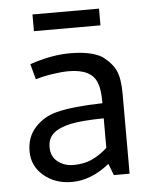

<svg xmlns="http://www.w3.org/2000/svg" viewBox="-49 -690 590 744"><g transform="rotate(-5 245.5 -318.0)"><path d="M47.5 0ZM96.2 -396.2 80 -456.2Q163.8 -485 236.2 -485Q317.5 -485 360 -460Q397.5 -432.5 411.9 -401.2Q426.2 -370 426.2 -310V0H365L347.5 -45Q276.2 12.5 201.2 12.5Q136.2 12.5 91.9 -25Q47.5 -62.5 47.5 -120Q47.5 -176.2 81.9 -213.1Q116.2 -250 166.2 -262.5Q230 -278.8 345 -281.2V-285Q345 -336.2 335 -360Q315 -416.2 225 -416.2Q198.8 -416.2 161.9 -410.6Q125 -405 96.2 -396.2ZM345 -107.5V-222.5Q258.8 -221.2 217.5 -212.5Q171.2 -202.5 148.8 -183.1Q126.2 -163.8 126.2 -128.8Q126.2 -92.5 151.9 -72.5Q177.5 -52.5 212.5 -52.5Q253.8 -52.5 285 -66.9Q316.2 -81.2 345 -107.5ZM363.8 -582.5H105V-647.5H363.8Z"/></g></svg>

Font: Cambay
Style: Regular
Weight: 400
Designer: Pooja Saxena
Foundry: Pooja Saxena
Version: Version 1.181;PS 001.181;hotconv 1.0.70;makeotf.lib2.5.58329